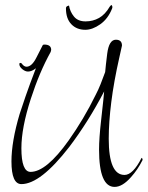

<svg xmlns="http://www.w3.org/2000/svg" viewBox="-20 -723 580 754"><path d="M430 11Q369 11 369 -136Q369 -158 371 -186.5Q373 -215 377 -250Q389 -357 389 -364Q327 -245 252 -146Q139 0 64 0Q25 0 25 -89Q25 -167 57 -275Q65 -300 80.5 -345Q96 -390 121 -455Q105 -442 90 -442Q79 -442 67.5 -451.5Q56 -461 56 -471Q56 -476 60 -476Q62 -475 63 -475Q64 -475 65 -474Q74 -461 84 -461Q105 -461 123 -497Q127 -505 133.5 -517.5Q140 -530 148 -546Q150 -548 154 -548Q181 -548 181 -527Q181 -525 179 -519Q135 -440 101 -335Q64 -221 64 -141Q64 -48 100 -48Q162 -48 250 -172Q279 -213 305.5 -257.5Q332 -302 356 -351Q366 -370 375 -392.5Q384 -415 393 -440Q394 -452 396 -470Q398 -488 401 -512Q408 -567 435 -567Q459 -567 459 -544L449 -499Q427 -402 417 -322Q407 -242 407 -178Q407 -36 469 -36Q502 -36 536 -103Q539 -103 540 -96Q540 -94 539 -93Q521 -57 495 -28Q461 11 430 11ZM315 -606Q281 -606 260 -628Q239 -650 239 -690Q239 -696 243.5 -698.5Q248 -701 251 -701Q255 -677 270.5 -658Q286 -639 316 -639Q345 -639 369 -652.5Q393 -666 411 -697Q416 -703 417 -703Q420 -703 421 -698Q422 -693 420 -689Q404 -649 373.5 -627.5Q343 -606 315 -606Z"/></svg>

Font: Shalimar
Style: Regular
Weight: 400
Designer: Robert E. Leuschke
Foundry: Robert E. Leuschke
Version: Version 1.010; ttfautohint (v1.8.3)